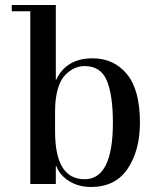

<svg xmlns="http://www.w3.org/2000/svg" viewBox="-20 -735 633 767"><path d="M101 0V-690H27V-715H203V-417H205Q245 -502 350 -502Q435 -502 487 -439Q539 -376 539 -245Q539 -134 490 -61Q441 12 343 12Q296 12 258.5 -10Q221 -32 205 -71H203V0ZM200 -292V-210Q200 -19 318 -19Q431 -19 431 -245Q431 -354 407 -412.5Q383 -471 318 -471Q299 -471 280.5 -463.5Q262 -456 242.5 -437.5Q223 -419 211.5 -381.5Q200 -344 200 -292Z"/></svg>

Font: Justus
Style: Oldstyle
Weight: 500
Version: Version 001.000